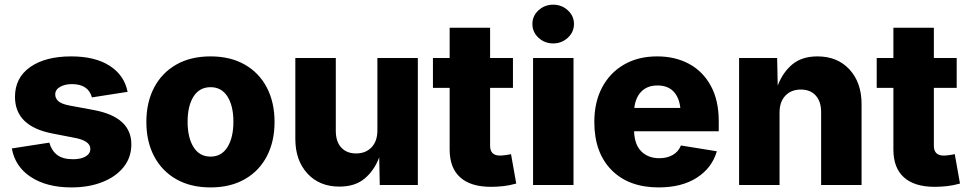

<svg xmlns="http://www.w3.org/2000/svg" viewBox="-20 -795 4162 825"><path d="M286.6 10.3Q181.2 10.3 113 -34.2Q44.9 -78.6 30.8 -157.2L191.9 -182.1Q201.7 -147.5 225.8 -129.2Q250 -110.8 293.5 -110.8Q328.1 -110.8 348.1 -122.8Q368.2 -134.8 368.2 -155.3Q368.2 -189.9 301.8 -202.6L206.1 -221.2Q44.4 -252 44.4 -378.9Q44.4 -460.9 109.6 -506.8Q174.8 -552.7 286.1 -552.7Q388.7 -552.7 451.4 -512.2Q514.2 -471.7 528.3 -400.4L375 -376.5Q359.4 -433.6 289.1 -433.6Q258.8 -433.6 238 -421.6Q217.3 -409.7 217.3 -389.2Q217.3 -373 230.2 -360.8Q243.2 -348.6 277.3 -341.8L382.8 -322.3Q544.4 -292 544.4 -174.8Q544.4 -118.7 511.2 -77.1Q478 -35.6 419.9 -12.7Q361.8 10.3 286.6 10.3Z M884.8 10.3Q798.8 10.3 737.1 -25.1Q675.3 -60.5 642.1 -123.8Q608.9 -187 608.9 -271Q608.9 -355 642.1 -418.5Q675.3 -481.9 737.1 -517.3Q798.8 -552.7 884.8 -552.7Q970.2 -552.7 1032 -517.3Q1093.8 -481.9 1126.7 -418.5Q1159.7 -355 1159.7 -271Q1159.7 -187 1126.7 -123.8Q1093.8 -60.5 1032 -25.1Q970.2 10.3 884.8 10.3ZM884.8 -122.1Q932.1 -122.1 957.5 -163.1Q982.9 -204.1 982.9 -272Q982.9 -339.8 957.5 -380.1Q932.1 -420.4 884.8 -420.4Q836.9 -420.4 811.5 -380.1Q786.1 -339.8 786.1 -272Q786.1 -204.1 811.5 -163.1Q836.9 -122.1 884.8 -122.1Z M1438.5 6.8Q1352.5 6.8 1300.8 -49.6Q1249 -106 1249 -198.2V-545.9H1422.9V-232.4Q1422.9 -187 1446 -161.4Q1469.2 -135.7 1510.3 -135.7Q1551.3 -135.7 1576.4 -161.9Q1601.6 -188 1601.6 -234.9V-545.9H1775.4V0H1611.8L1609.4 -118.7Q1587.9 -62 1546.6 -27.6Q1505.4 6.8 1438.5 6.8Z M2184.1 -545.9V-417.5H2085.9V-168.5Q2085.9 -126.5 2128.4 -126.5Q2137.2 -126.5 2153.3 -128.7Q2169.4 -130.9 2175.8 -132.8L2198.2 -6.3Q2168.9 2 2141.6 4.9Q2114.3 7.8 2089.8 7.8Q2002.4 7.8 1957.3 -33Q1912.1 -73.7 1912.1 -152.3V-417.5H1840.3V-545.9H1912.1V-675.8H2085.9V-545.9Z M2270.5 0V-545.9H2444.3V0ZM2356.9 -608.4Q2320.3 -608.4 2293.9 -632.8Q2267.6 -657.2 2267.6 -691.9Q2267.6 -726.6 2293.9 -750.7Q2320.3 -774.9 2356.9 -774.9Q2393.6 -774.9 2419.9 -750.7Q2446.3 -726.6 2446.3 -691.9Q2446.3 -657.2 2419.9 -632.8Q2393.6 -608.4 2356.9 -608.4Z M2810.1 10.3Q2681.2 10.3 2607.4 -64.7Q2533.7 -139.6 2533.7 -271Q2533.7 -355.5 2566.9 -418.7Q2600.1 -481.9 2660.9 -517.3Q2721.7 -552.7 2803.7 -552.7Q2881.3 -552.7 2940.9 -520.5Q3000.5 -488.3 3034.4 -426Q3068.4 -363.8 3068.4 -273.9V-231H2704.6Q2706.5 -172.9 2736.1 -144Q2765.6 -115.2 2813 -115.2Q2846.7 -115.2 2871.1 -129.4Q2895.5 -143.6 2905.8 -169.9L3060.1 -145Q3039.6 -73.7 2974.6 -31.7Q2909.7 10.3 2810.1 10.3ZM2705.6 -331.1H2903.3Q2898.4 -376.5 2873.8 -402.1Q2849.1 -427.7 2805.2 -427.7Q2761.2 -427.7 2735.8 -401.6Q2710.4 -375.5 2705.6 -331.1Z M3329.6 -311V0H3155.8V-545.9H3319.3L3321.8 -427.2Q3343.3 -483.9 3384.5 -518.3Q3425.8 -552.7 3492.7 -552.7Q3578.6 -552.7 3630.4 -496.3Q3682.1 -439.9 3682.1 -347.7V0H3508.3V-313.5Q3508.3 -358.9 3485.1 -384.5Q3461.9 -410.2 3420.9 -410.2Q3379.9 -410.2 3354.7 -384Q3329.6 -357.9 3329.6 -311Z M4090.8 -545.9V-417.5H3992.7V-168.5Q3992.7 -126.5 4035.2 -126.5Q4043.9 -126.5 4060.1 -128.7Q4076.2 -130.9 4082.5 -132.8L4105 -6.3Q4075.7 2 4048.3 4.9Q4021 7.8 3996.6 7.8Q3909.2 7.8 3864 -33Q3818.8 -73.7 3818.8 -152.3V-417.5H3747.1V-545.9H3818.8V-675.8H3992.7V-545.9Z"/></svg>

Font: Inter Extra Bold
Style: Regular
Weight: 800
Designer: Rasmus Andersson
Foundry: rsms
Version: Version 4.000;git-3c8e0fc